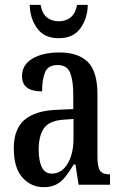

<svg xmlns="http://www.w3.org/2000/svg" viewBox="-20 -764 505 794"><path d="M160 10Q109 10 73 -29.5Q37 -69 37 -151Q37 -231 82 -269Q127 -307 218 -310L283 -313V-373Q283 -429 270.5 -462Q258 -495 218 -495Q179 -495 166.5 -465.5Q154 -436 154 -386Q71 -386 71 -449Q71 -496 114 -521.5Q157 -547 226 -547Q304 -547 343.5 -507.5Q383 -468 383 -373V-115Q383 -73 394 -58Q405 -43 432 -43H435V0H305L292 -84H285Q268 -56 252 -35Q236 -14 214.5 -2Q193 10 160 10ZM194 -46Q235 -46 259.5 -87Q284 -128 284 -191V-272L242 -269Q184 -265 162 -234Q140 -203 140 -145Q140 -99 153 -72.5Q166 -46 194 -46ZM223 -606Q163 -606 133.5 -647Q104 -688 103 -744H148Q154 -708 174 -692Q194 -676 223 -676Q252 -676 272 -692Q292 -708 299 -744H343Q342 -688 312.5 -647Q283 -606 223 -606Z"/></svg>

Font: Noto Serif Myanmar ExtraCondensed Medium
Style: Regular
Weight: 500
Width: 2
Designer: Ben Mitchell and the Monotype Design Team
Foundry: Monotype Imaging Inc.
Version: Version 2.106; ttfautohint (v1.8.4.7-5d5b)